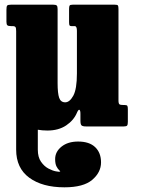

<svg xmlns="http://www.w3.org/2000/svg" viewBox="-20 -540 615 820"><path d="M255 260Q161 260 105 219Q49 178 49 99V-407Q49 -420 46.2 -424.2Q43.5 -428.5 32.5 -428.5H27Q15.5 -428.5 11.5 -432Q7.5 -435.5 7.5 -447V-498Q7.5 -512 10.5 -516Q13.5 -520 27 -520H207Q218.5 -520 222.2 -516.5Q226 -513 226 -501.5V-185.5Q226 -141 232.8 -122Q239.5 -103 258.5 -103Q277.5 -103 293 -131.2Q308.5 -159.5 308.5 -226.5V-408.5Q308.5 -428.5 299 -428.5H285Q279.5 -428.5 277.2 -431.2Q275 -434 275 -445.5V-502Q275 -513 277.5 -516.5Q280 -520 291 -520H469.5Q481 -520 483.5 -516.8Q486 -513.5 486 -501.5V-111.5Q486 -97.5 490.2 -94.5Q494.5 -91.5 508 -91.5H512.5Q521.5 -91.5 523.8 -88Q526 -84.5 526 -74V-20Q526 -8 523 -4Q520 0 509 0H347Q333 0 328.2 -4.5Q323.5 -9 323.5 -24.5V-53.5Q323.5 -69 319.2 -71Q315 -73 309 -59.5Q295.5 -26.5 262.8 -4.5Q230 17.5 182.5 17.5Q160 17.5 141.5 14V99Q141.5 131 155 150.5Q168.5 170 186.2 179.5Q204 189 218.8 191.8Q233.5 194.5 236.5 193Q238.5 191.5 233 187Q227.5 182.5 221.5 171.2Q215.5 160 215.5 139.5Q215.5 108 242.8 86.2Q270 64.5 313.5 64.5Q361.5 64.5 386.5 88.5Q411.5 112.5 411.5 153.5Q411.5 196 374 228Q336.5 260 255 260Z"/></svg>

Font: Besley* Condensed Heavy
Style: Regular
Weight: 800
Width: 3
Designer: Owen Earl
Foundry: indestructible type*
Version: Version 3.000; ttfautohint (v1.8.3)